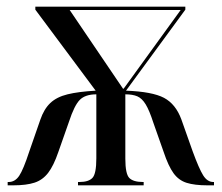

<svg xmlns="http://www.w3.org/2000/svg" viewBox="-20 -556 666 576"><path d="M3 0V-10H6Q25 -10 37.5 -28.5Q50 -47 68 -102L101 -197Q112 -229 131 -247Q150 -265 182.5 -273Q215 -281 267 -284L86 -527V-536H536V-527L358 -284Q437 -281 472 -262.5Q507 -244 524 -198L558 -102Q577 -50 589.5 -30Q602 -10 620 -10H622V0H602Q564 0 540 -7.5Q516 -15 500.5 -36.5Q485 -58 471 -100L440 -188Q428 -225 417 -243Q406 -261 392 -267Q378 -273 356 -273V-80Q356 -34 368 -22Q380 -10 409 -10H411V0H214V-10H218Q246 -10 257.5 -22.5Q269 -35 269 -81V-273Q236 -273 219.5 -256.5Q203 -240 187 -191L155 -100Q141 -59 124.5 -37.5Q108 -16 83.5 -8Q59 0 20 0ZM349 -290H351L522 -526H189Z"/></svg>

Font: Noto Serif Display Condensed
Style: Regular
Weight: 400
Width: 3
Designer: Monotype Design Team
Foundry: Monotype Imaging Inc.
Version: Version 2.009